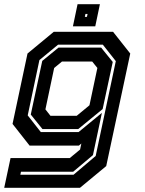

<svg xmlns="http://www.w3.org/2000/svg" viewBox="-40 -691 688 911"><path d="M-20 200 10 59H291L340 18.5L346 -10L334 0H100.5L19.5 -103L90.5 -437L215 -540H496.5L578 -437L464 97L339.5 200ZM56.5 138H309L414 49L509.5 -401L448 -479H235.5L147 -406L91.5 -143.5L153.5 -64.5H333L443.5 -155.5L401 45L307 124H59.5ZM161.5 -78.5 106 -147.5 160.5 -402 237.5 -465H440L495 -397L447 -173.5L331 -78.5ZM199.5 -141.5H324L384.5 -191.5L422 -368.5L397.5 -399H254L217 -368.5L175.5 -172ZM306 -566 328 -671H434L412 -566ZM362.5 -611H372.5L375.5 -625H365.5Z"/></svg>

Font: Tourney Thin
Style: Italic
Weight: 100
Italic angle: -12°
Designer: Tyler Finck
Foundry: Etcetera Type Co
Version: Version 1.015